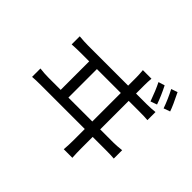

<svg xmlns="http://www.w3.org/2000/svg" viewBox="-188 -1083 1376 1376"><g transform="rotate(45 500.0 -395.0)"><path d="M954.1 -692.4 905.3 -674.8Q880.9 -744.1 845.7 -811.5L893.6 -828.1Q939.5 -736.3 954.1 -692.4ZM852.5 -661.1 803.7 -643.6Q774.4 -725.6 746.1 -782.2L793.9 -796.9Q830.1 -725.6 852.5 -661.1ZM368.2 -247.1H610.4V-536.1H368.2ZM690.4 -247.1H824.2Q857.4 -247.1 907.2 -252.9V-168Q878.9 -170.9 824.2 -170.9H690.4V-56.6Q690.4 -9.8 693.4 38.1H606.4Q610.4 -10.7 610.4 -54.7V-170.9H167Q111.3 -170.9 79.1 -168V-252.9Q125 -247.1 167 -247.1H290V-536.1H204.1Q161.1 -536.1 115.2 -533.2V-615.2Q166 -610.4 204.1 -610.4H610.4V-694.3Q610.4 -720.7 606.4 -763.7H693.4Q690.4 -731.4 690.4 -694.3V-610.4H798.8Q839.8 -610.4 882.8 -615.2V-533.2Q854.5 -536.1 798.8 -536.1H690.4Z"/></g></svg>

Font: Taipei Sans TC Beta
Style: Regular
Weight: 400
Designer: JT Foundry
Foundry: JT Foundry
Version: Version 1.000